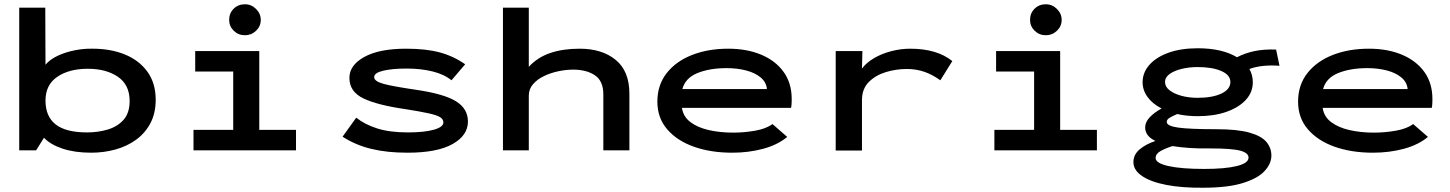

<svg xmlns="http://www.w3.org/2000/svg" viewBox="-20 -704 6790 899"><path d="M407 11Q330 11 273 -8Q216 -27 186 -59L149 0H70V-668H192L193 -401Q214 -426 250.5 -443Q287 -460 330 -468.5Q373 -477 414 -476Q498 -476 564.5 -449Q631 -422 670 -368.5Q709 -315 709 -237Q709 -174 684.5 -127.5Q660 -81 617.5 -50Q575 -19 520.5 -4Q466 11 407 11ZM388 -84Q439 -84 484.5 -97.5Q530 -111 558.5 -143Q587 -175 587 -231Q587 -307 532 -344.5Q477 -382 391 -382Q304 -382 248.5 -344.5Q193 -307 193 -233Q193 -159 240.5 -121.5Q288 -84 388 -84Z M886 0V-96H1072V-369H894V-465H1194V-96H1366V0ZM1127 -539Q1096 -539 1074.5 -560Q1053 -581 1053 -611Q1053 -642 1074 -663Q1095 -684 1127 -684Q1157 -684 1179 -662Q1201 -640 1201 -611Q1201 -581 1179 -560Q1157 -539 1127 -539Z M1888 11Q1792 11 1718 -7Q1644 -25 1584 -64L1648 -153Q1688 -121 1746.5 -102.5Q1805 -84 1890 -84Q1966 -84 2011 -96.5Q2056 -109 2056 -131Q2056 -146 2040.5 -155.5Q2025 -165 1986.5 -173.5Q1948 -182 1878 -193Q1746 -212 1681 -243.5Q1616 -275 1616 -339Q1616 -399 1686 -437.5Q1756 -476 1882 -476Q1975 -476 2039.5 -458.5Q2104 -441 2158 -403L2094 -328Q2060 -356 2005.5 -369.5Q1951 -383 1885 -383Q1817 -383 1774.5 -373Q1732 -363 1732 -343Q1732 -323 1777 -311Q1822 -299 1932 -283Q2060 -264 2115.5 -229.5Q2171 -195 2171 -135Q2171 -70 2099 -29.5Q2027 11 1888 11Z M2335 0V-668H2456V-391Q2496 -435 2555.5 -455.5Q2615 -476 2694 -476Q2799 -476 2863 -423.5Q2927 -371 2927 -265V0H2805V-262Q2805 -325 2765.5 -351.5Q2726 -378 2664 -378Q2631 -378 2595 -370.5Q2559 -363 2527.5 -348Q2496 -333 2476 -310Q2456 -287 2456 -256V0Z M3409 11Q3308 11 3229 -17Q3150 -45 3104 -98.5Q3058 -152 3058 -228Q3058 -306 3101.5 -361.5Q3145 -417 3220 -446.5Q3295 -476 3390 -476Q3477 -476 3544 -448Q3611 -420 3649 -367.5Q3687 -315 3687 -240Q3687 -231 3686.5 -219.5Q3686 -208 3684 -199H3173Q3179 -158 3212.5 -132.5Q3246 -107 3298.5 -95Q3351 -83 3413 -83Q3464 -83 3515.5 -92Q3567 -101 3597 -123L3666 -63Q3622 -26 3554 -7.5Q3486 11 3409 11ZM3175 -287H3571Q3568 -319 3542 -341Q3516 -363 3474 -374Q3432 -385 3382 -385Q3303 -385 3246 -362Q3189 -339 3175 -287Z M3893 1V-465H4018L4016 -383Q4037 -411 4073 -432Q4109 -453 4153.5 -464.5Q4198 -476 4242 -476Q4367 -476 4439 -418L4383 -328Q4347 -354 4309 -367.5Q4271 -381 4226 -381Q4176 -381 4128 -366.5Q4080 -352 4048 -320Q4016 -288 4016 -235V1Z M4636 0V-96H4822V-369H4644V-465H4944V-96H5116V0ZM4877 -539Q4846 -539 4824.5 -560Q4803 -581 4803 -611Q4803 -642 4824 -663Q4845 -684 4877 -684Q4907 -684 4929 -662Q4951 -640 4951 -611Q4951 -581 4929 -560Q4907 -539 4877 -539Z M5588 -160Q5537 -160 5492 -170Q5473 -162 5458 -153.5Q5443 -145 5443 -133Q5443 -114 5497 -106.5Q5551 -99 5675 -99Q5774 -99 5830.5 -83Q5887 -67 5910 -39Q5933 -11 5933 24Q5933 62 5901.5 96.5Q5870 131 5799.5 153Q5729 175 5613 175Q5515 176 5442 162Q5369 148 5328 120.5Q5287 93 5287 55Q5287 20 5316 -4.5Q5345 -29 5390 -44Q5342 -67 5342 -107Q5342 -132 5363 -154.5Q5384 -177 5419 -196Q5376 -218 5353 -250Q5330 -282 5330 -319Q5330 -364 5361.5 -400Q5393 -436 5451 -457Q5509 -478 5588 -478Q5702 -478 5772 -436Q5811 -456 5855 -465Q5899 -474 5955 -472L5971 -396Q5932 -399 5896 -395.5Q5860 -392 5830 -381Q5846 -353 5846 -319Q5846 -272 5813.5 -236.5Q5781 -201 5723 -180.5Q5665 -160 5588 -160ZM5588 -246Q5657 -246 5699 -266Q5741 -286 5741 -320Q5741 -353 5698.5 -371.5Q5656 -390 5588 -390Q5548 -390 5513 -381.5Q5478 -373 5456.5 -357.5Q5435 -342 5435 -320Q5435 -298 5456 -281.5Q5477 -265 5511.5 -255.5Q5546 -246 5588 -246ZM5391 36Q5391 60 5451 73.5Q5511 87 5619 87Q5716 87 5771 73.5Q5826 60 5826 34Q5826 12 5787.5 1.5Q5749 -9 5647 -9Q5597 -8 5552 -11Q5507 -14 5470 -20Q5438 -10 5414.5 3Q5391 16 5391 36Z M6409 11Q6308 11 6229 -17Q6150 -45 6104 -98.5Q6058 -152 6058 -228Q6058 -306 6101.5 -361.5Q6145 -417 6220 -446.5Q6295 -476 6390 -476Q6477 -476 6544 -448Q6611 -420 6649 -367.5Q6687 -315 6687 -240Q6687 -231 6686.5 -219.5Q6686 -208 6684 -199H6173Q6179 -158 6212.5 -132.5Q6246 -107 6298.5 -95Q6351 -83 6413 -83Q6464 -83 6515.5 -92Q6567 -101 6597 -123L6666 -63Q6622 -26 6554 -7.5Q6486 11 6409 11ZM6175 -287H6571Q6568 -319 6542 -341Q6516 -363 6474 -374Q6432 -385 6382 -385Q6303 -385 6246 -362Q6189 -339 6175 -287Z"/></svg>

Font: Inconsolata ExtraExpanded
Style: Bold
Weight: 700
Width: 8
Monospace: yes
Designer: Raph Levien, Cyreal, Brenton Simpson
Foundry: Raph Levien, Cyreal, Google
Version: Version 3.100; ttfautohint (v1.8.4.7-5d5b)